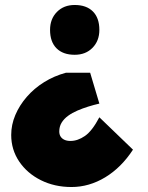

<svg xmlns="http://www.w3.org/2000/svg" viewBox="-20 -565 594 771"><path d="M342 -273 379 -149Q357 -144 334.5 -137Q312 -130 291 -121Q270 -112 253.5 -100Q237 -88 227.5 -72.5Q218 -57 218 -37Q218 -25 223.5 -16.5Q229 -8 239 -3.5Q249 1 263 1Q292 1 321 -19Q350 -39 379 -94L514 36Q467 108 402.5 147Q338 186 267 186Q199 186 144 158.5Q89 131 57 83.5Q25 36 25 -23Q25 -64 41.5 -103Q58 -142 87.5 -176Q117 -210 157 -235Q197 -260 245 -273H249ZM379 -445Q379 -401 351.5 -373Q324 -345 280 -345Q233 -345 207 -371Q181 -397 181 -445Q181 -489 208.5 -517Q236 -545 280 -545Q327 -545 353 -519Q379 -493 379 -445Z"/></svg>

Font: Lexend Deca Black
Style: Regular
Weight: 900
Designer: Bonnie Shaver-Troup, Thomas Jockin
Foundry: Lexend
Version: Version 1.007